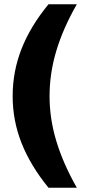

<svg xmlns="http://www.w3.org/2000/svg" viewBox="-20 -770 401 895"><path d="M206 -750H338Q274 -638 242.5 -533Q211 -428 211 -322Q211 -217 242.5 -112.5Q274 -8 338 105H206Q122 2 80.5 -103Q39 -208 39 -322Q39 -437 80.5 -542.5Q122 -648 206 -750Z"/></svg>

Font: Unbounded Medium
Style: Regular
Weight: 500
Designer: Luke Prowse, Jean-Baptiste Morizot, Fátima Lázaro, Florian Runge
Foundry: NaN
Version: Version 1.700